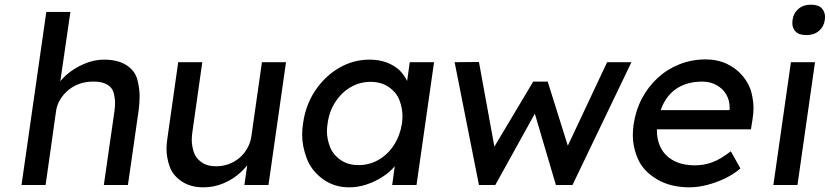

<svg xmlns="http://www.w3.org/2000/svg" viewBox="-20 -791 3548 821"><path d="M72 0 178 -740H281L238 -444Q249 -457 263 -470Q296 -499 339 -517.5Q382 -536 424 -536Q484 -536 520.5 -512.5Q557 -489 567 -451.5Q577 -414 577 -379Q577 -352 573 -320L527 0H424L469 -313Q472 -333 472 -350Q472 -371 466 -394Q460 -417 438 -429.5Q416 -442 385 -442Q381 -442 376 -442Q346 -442 319.5 -432.5Q293 -423 272.5 -406Q252 -389 238 -366.5Q224 -344 220 -318L175 0Z M850 10Q794 10 756 -16Q718 -42 705 -80Q692 -118 692 -154Q692 -176 696 -201L742 -525H845L803 -229Q800 -210 800 -193Q800 -169 808 -142.5Q816 -116 840.5 -98Q865 -80 904 -80Q933 -80 958.5 -89.5Q984 -99 1004 -116Q1024 -133 1037.5 -157Q1051 -181 1055 -209L1100 -525H1203L1128 0H1025L1037 -84Q1025 -69 1010 -55Q978 -25 936.5 -7.5Q895 10 850 10Z M1473 10Q1408 10 1359.5 -26Q1311 -62 1291.5 -114Q1272 -166 1272 -215Q1272 -239 1276 -264Q1287 -343 1328.5 -404.5Q1370 -466 1430.5 -501Q1491 -536 1560 -536Q1601 -536 1633 -524Q1665 -512 1688 -491Q1708 -471 1721 -445L1732 -525H1836L1761 0H1657L1668 -80Q1668 -80 1668 -80Q1646 -54 1614.5 -34Q1583 -14 1547 -2Q1511 10 1473 10ZM1513 -85Q1560 -85 1599.5 -108Q1639 -131 1665 -171.5Q1691 -212 1699 -264Q1701 -280 1701 -295Q1701 -328 1688.5 -361.5Q1676 -395 1643.5 -418Q1611 -441 1564 -441Q1518 -441 1479 -418Q1440 -395 1414 -355Q1388 -315 1381 -264Q1378 -246 1378 -229Q1378 -198 1390.5 -164.5Q1403 -131 1435 -108Q1467 -85 1513 -85Z M2028 0 1924 -525 2028 -526 2094 -164 2260 -442H2322L2408 -168L2576 -525H2680L2428 0H2357L2267 -305L2098 0Z M2928 10Q2847 10 2789 -24.5Q2731 -59 2708.5 -110Q2686 -161 2686 -213Q2686 -234 2689 -257Q2698 -319 2725 -370Q2752 -421 2793 -458.5Q2834 -496 2886.5 -516.5Q2939 -537 2997 -537Q3048 -537 3089 -517.5Q3130 -498 3157.5 -464Q3185 -430 3193.5 -394Q3202 -358 3202 -330Q3202 -307 3198 -282L3191 -238H2789Q2789 -235 2789 -232Q2789 -197 2801 -169Q2818 -128 2857 -106Q2896 -84 2951 -84Q2990 -84 3025.5 -97Q3061 -110 3105 -144L3146 -71Q3119 -47 3082 -29Q3045 -11 3005 -0.5Q2965 10 2928 10ZM3099 -320 3100 -327Q3100 -329 3100 -331Q3100 -362 3085.5 -387Q3071 -412 3044 -427Q3017 -442 2983 -442Q2929 -442 2889 -421.5Q2849 -401 2825 -362Q2813 -343 2805 -320Z M3429 -641Q3396 -641 3382 -656Q3368 -671 3368 -692Q3368 -699 3369 -706Q3373 -735 3394 -753Q3415 -771 3447 -771Q3480 -771 3494 -755.5Q3508 -740 3508 -718Q3508 -712 3507 -706Q3503 -677 3482 -659Q3461 -641 3429 -641ZM3287 0 3362 -525H3465L3390 0Z"/></svg>

Font: Lexend
Style: Italic
Weight: 400
Italic angle: -8.13011°
Designer: Bonnie Shaver-Troup, Thomas Jockin
Foundry: Lexend
Version: Version 1.007